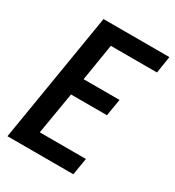

<svg xmlns="http://www.w3.org/2000/svg" viewBox="-177 -840 860 944"><g transform="rotate(30 253.0 -367.5)"><path d="M11 0 132 -735H506L491 -639H229L195 -430H399L383 -334H179L139 -96H401L385 0Z"/></g></svg>

Font: Iosevka Curly Oblique
Style: Bold
Weight: 700
Italic angle: -9°
Monospace: yes
Designer: Belleve Invis
Foundry: Belleve Invis
Version: Version 11.1.0; ttfautohint (v1.8.3)